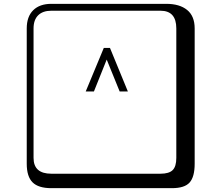

<svg xmlns="http://www.w3.org/2000/svg" viewBox="-20 -774 1140 1006"><path d="M539.1 -461.9 472.2 -294.9H429.2L523.9 -522.9H556.2L649.9 -294.9H606.9ZM249 -717.8Q204.1 -717.8 179.9 -693.8Q155.8 -669.9 155.8 -625V53.2Q155.8 136.2 249 136.2H820.8Q865.7 136.2 884.8 117.2Q903.8 98.1 903.8 53.2V-625Q903.8 -717.8 820.8 -717.8ZM1000 84Q1000 152.8 973.4 182.4Q946.8 211.9 880.9 211.9H249Q181.2 211.9 150.6 181.4Q120.1 150.9 120.1 84V-625Q120.1 -687 154.1 -720.5Q188 -753.9 249 -753.9H851.1Q920.9 -753.9 960.4 -721.9Q1000 -689.9 1000 -625Z"/></svg>

Font: Linux Biolinum Keyboard O
Style: Regular
Weight: 700
Designer: Philipp H. Poll
Foundry: Philipp H. Poll
Version: Version 0.6.1